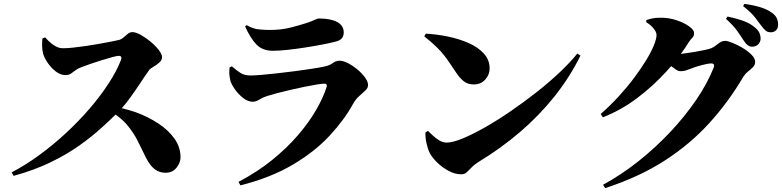

<svg xmlns="http://www.w3.org/2000/svg" viewBox="-20 -888 4020 987"><path d="M40 -2Q111 -39 181.5 -90.5Q252 -142 318 -203Q384 -264 440 -329Q496 -394 538 -458.5Q580 -523 602 -580Q606 -592 602 -597Q599 -601 591 -601Q582 -601 558 -594.5Q534 -588 503 -578.5Q472 -569 443.5 -559Q415 -549 397 -542Q380 -536 368 -526.5Q356 -517 344.5 -509.5Q333 -502 317 -502Q291 -502 267 -520.5Q243 -539 225.5 -564.5Q208 -590 202 -611Q197 -630 196.5 -650Q196 -670 198 -690L212 -696Q225 -681 240 -668Q255 -655 271 -647.5Q287 -640 304 -640Q327 -640 358.5 -643.5Q390 -647 424.5 -652Q459 -657 492 -663Q525 -669 550.5 -674Q576 -679 589 -682Q603 -685 614.5 -695Q626 -705 637 -714Q648 -723 660 -723Q678 -723 704 -708.5Q730 -694 755 -673Q780 -652 796.5 -630.5Q813 -609 813 -595Q813 -579 799 -566.5Q785 -554 769 -545Q753 -536 747 -528Q728 -502 703.5 -464.5Q679 -427 650 -387Q630 -358 606 -332Q643 -323 678 -311Q743 -287 795 -252.5Q847 -218 877.5 -174.5Q908 -131 908 -79Q908 -52 887.5 -26Q867 0 831 0Q808 0 789.5 -9.5Q771 -19 756.5 -36.5Q742 -54 730 -78Q709 -122 687 -165.5Q665 -209 629 -251Q606 -276 574 -299Q544 -269 504 -233Q455 -188 390 -141.5Q325 -95 240.5 -54Q156 -13 50 16Z M1206 47Q1303 -4 1379.5 -66Q1456 -128 1512.5 -194Q1569 -260 1605.5 -323.5Q1642 -387 1659 -441Q1662 -450 1658 -454Q1655 -458 1648 -458Q1636 -458 1608 -453.5Q1580 -449 1544 -441.5Q1508 -434 1471 -425.5Q1434 -417 1402 -408.5Q1370 -400 1352 -394Q1330 -387 1313 -376Q1296 -365 1279 -365Q1254 -365 1229.5 -384.5Q1205 -404 1187.5 -429Q1170 -454 1165 -471Q1160 -491 1159 -506.5Q1158 -522 1160 -541L1172 -547Q1197 -525 1217 -512.5Q1237 -500 1269 -500Q1287 -500 1323 -503Q1359 -506 1404 -511Q1449 -516 1494.5 -522Q1540 -528 1579.5 -534Q1619 -540 1643 -545Q1674 -551 1690.5 -563.5Q1707 -576 1726 -576Q1744 -576 1768.5 -563.5Q1793 -551 1816.5 -531.5Q1840 -512 1856 -490.5Q1872 -469 1872 -451Q1872 -436 1858.5 -423Q1845 -410 1827 -394.5Q1809 -379 1795 -354Q1750 -272 1674.5 -190.5Q1599 -109 1486 -42Q1373 25 1216 65ZM1382 -627Q1330 -627 1299 -658.5Q1268 -690 1240 -752L1248 -759Q1280 -740 1310 -737Q1340 -734 1365 -734Q1426 -734 1472.5 -746Q1519 -758 1547 -767Q1570 -774 1584 -780Q1598 -786 1606 -789.5Q1614 -793 1619 -793Q1679 -793 1713 -775Q1747 -757 1747 -721Q1747 -704 1738 -692Q1729 -680 1705 -674Q1674 -666 1632 -658Q1590 -650 1544 -643Q1498 -636 1456 -631.5Q1414 -627 1382 -627Z M2351 8Q2318 8 2284.5 -10.5Q2251 -29 2225.5 -54.5Q2200 -80 2189 -102Q2179 -122 2172.5 -151.5Q2166 -181 2167 -207L2180 -215Q2190 -206 2205 -191.5Q2220 -177 2238.5 -166Q2257 -155 2276 -155Q2307 -155 2358 -176Q2409 -197 2472.5 -233Q2536 -269 2604 -315.5Q2672 -362 2737.5 -413.5Q2803 -465 2857.5 -516.5Q2912 -568 2948 -613L2964 -602Q2909 -491 2831 -393Q2753 -295 2654 -210Q2555 -125 2436 -53Q2417 -41 2404 -27Q2391 -13 2379.5 -2.5Q2368 8 2351 8ZM2416 -454Q2385 -454 2365 -469.5Q2345 -485 2326 -513Q2308 -539 2294 -560.5Q2280 -582 2263.5 -603Q2247 -624 2223 -647.5Q2199 -671 2161 -701L2169 -715Q2225 -712 2283 -700Q2341 -688 2389.5 -666.5Q2438 -645 2467.5 -612.5Q2497 -580 2497 -536Q2497 -504 2474.5 -479Q2452 -454 2416 -454Z M3080 62Q3175 10 3263 -60Q3351 -130 3426.5 -210.5Q3502 -291 3559.5 -375.5Q3617 -460 3649 -541Q3653 -552 3649 -557Q3646 -562 3636 -562Q3628 -562 3615 -559.5Q3602 -557 3586.5 -553Q3571 -549 3557 -544.5Q3543 -540 3534 -536Q3518 -530 3506 -526Q3494 -522 3477 -522Q3464 -522 3444 -538Q3437 -543 3430 -548Q3418 -535 3406 -521Q3338 -446 3255 -383.5Q3172 -321 3079 -285L3068 -302Q3117 -345 3160.5 -392.5Q3204 -440 3239.5 -487.5Q3275 -535 3301 -577.5Q3327 -620 3341 -654Q3355 -688 3355 -708Q3355 -723 3340 -741.5Q3325 -760 3302 -774L3303 -785Q3318 -790 3334 -793.5Q3350 -797 3378 -797Q3419 -797 3458 -784Q3497 -771 3522.5 -752.5Q3548 -734 3548 -719Q3548 -702 3539.5 -694.5Q3531 -687 3518 -667Q3501 -639 3480 -611Q3489 -612 3503 -614Q3526 -617 3553 -621.5Q3580 -626 3603 -631Q3626 -636 3636 -640Q3654 -648 3671.5 -663Q3689 -678 3708 -678Q3720 -678 3745 -668Q3770 -658 3797 -642Q3824 -626 3843 -607Q3862 -588 3862 -570Q3862 -554 3850.5 -542.5Q3839 -531 3825 -520Q3811 -509 3801 -493Q3725 -364 3626.5 -255.5Q3528 -147 3397 -62.5Q3266 22 3091 79ZM3847 -648Q3834 -648 3823.5 -656Q3813 -664 3802 -681Q3789 -702 3769 -730Q3749 -758 3712 -791L3720 -803Q3764 -794 3801.5 -780.5Q3839 -767 3864 -744Q3879 -731 3884.5 -717.5Q3890 -704 3890 -690Q3890 -673 3878 -660.5Q3866 -648 3847 -648ZM3942 -722Q3926 -722 3915.5 -731Q3905 -740 3891 -759Q3879 -776 3860.5 -799.5Q3842 -823 3800 -857L3807 -868Q3852 -862 3888 -851Q3924 -840 3946 -824Q3965 -811 3972.5 -795.5Q3980 -780 3980 -762Q3980 -744 3970 -733Q3960 -722 3942 -722Z"/></svg>

Font: Noto Serif HK ExtraLight Black
Style: Regular
Weight: 900
Version: Version 2.002-H1;hotconv 1.1.0;makeotfexe 2.6.0